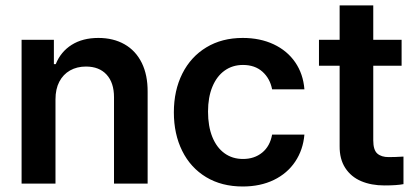

<svg xmlns="http://www.w3.org/2000/svg" viewBox="-20 -677 1537 708"><path d="M184.6 0H59.6V-530.3H178.7V-440.4H185.5Q204.1 -486.3 244.4 -511.7Q284.7 -537.1 342.8 -537.1Q397.9 -537.1 439.2 -513.7Q480.5 -490.2 502.7 -445.3Q524.9 -400.4 524.4 -337.9V0H400.4V-318.4Q400.4 -372.1 373 -401.9Q345.7 -431.6 296.9 -431.6Q263.7 -431.6 238.3 -417.2Q212.9 -402.8 198.7 -375.7Q184.6 -348.6 184.6 -310.5Z M621.1 -262.7Q621.1 -343.3 652.3 -405.5Q683.6 -467.8 741 -502.4Q798.3 -537.1 875 -537.1Q939 -537.1 989 -513.7Q1039.1 -490.2 1068.6 -447.3Q1098.1 -404.3 1102.5 -347.7H983.4Q975.6 -387.7 947.8 -412.6Q919.9 -437.5 876 -437.5Q837.4 -437.5 808.3 -416.7Q779.3 -396 763.2 -357.2Q747.1 -318.4 747.1 -265.6Q747.1 -211.4 762.9 -172.1Q778.8 -132.8 807.9 -111.8Q836.9 -90.8 876 -90.8Q918 -90.8 946.8 -114.3Q975.6 -137.7 983.4 -180.7H1102.5Q1097.7 -124.5 1068.6 -81.1Q1039.6 -37.6 989.7 -13.4Q939.9 10.7 875 10.7Q797.4 10.7 740 -23.9Q682.6 -58.6 651.9 -120.6Q621.1 -182.6 621.1 -262.7Z M1460.9 -434.6H1356.4V-159.2Q1356.4 -124 1371.3 -110.8Q1386.2 -97.7 1413.1 -97.7Q1436.5 -97.7 1467.8 -99.6V2Q1443.4 6.8 1397.5 6.8Q1349.1 6.8 1311.8 -9Q1274.4 -24.9 1253.2 -57.6Q1231.9 -90.3 1232.4 -138.7V-434.6H1156.2V-530.3H1232.4V-657.2H1356.4V-530.3H1460.9Z"/></svg>

Font: Pretendard JP SemiBold
Style: Regular
Weight: 600
Designer: Base glyphs from Inter by Rasmus Andersson; Hangeul glyphs from Noto Sans CJK(Source Han Sans) by Jang Soo-young and Kan
Foundry: Kil Hyung-jin
Version: Version 1.309